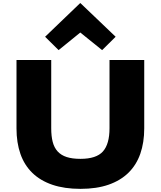

<svg xmlns="http://www.w3.org/2000/svg" viewBox="-20 -1192 1023 1222"><path d="M716 -958 630 -873 491 -985 353 -873 267 -958 490 -1172H492ZM898 -375Q898 -285 873 -213.5Q848 -142 797.5 -92.5Q747 -43 671 -16.5Q595 10 492 10Q390 10 313.5 -16Q237 -42 186 -91.5Q135 -141 110 -212.5Q85 -284 85 -375V-810H306V-376Q306 -325 315.5 -288.5Q325 -252 347 -228Q369 -204 404.5 -192.5Q440 -181 492 -181Q593 -181 635 -228Q677 -275 677 -376V-810H898Z"/></svg>

Font: TypoPRO Sinkin Sans
Style: 900 X Black
Weight: 950
Designer: Keith Bates
Foundry: K-Type
Version: Sinkin Sans (version 1.0)  by Keith Bates   •   © 2014   www